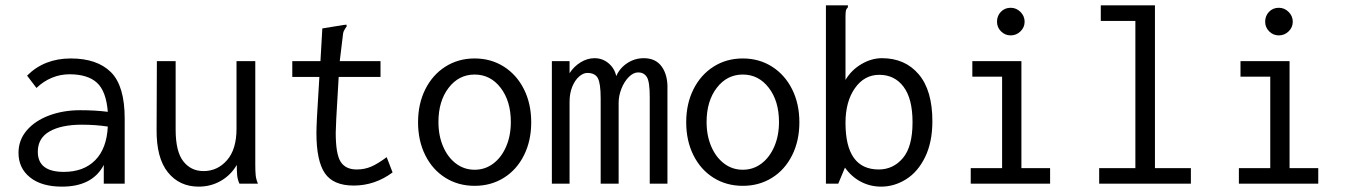

<svg xmlns="http://www.w3.org/2000/svg" viewBox="-20 -685 5040 716"><path d="M445 -243V0H367V-70Q325 11 211 11Q135 11 92 -23.5Q49 -58 49 -115Q49 -163 80 -199Q111 -235 163.5 -254.5Q216 -274 279 -274Q336 -274 382 -268Q376 -345 341.5 -376.5Q307 -408 239 -408Q205 -408 173.5 -395Q142 -382 116 -357L81 -403Q145 -467 244 -467Q342 -467 393.5 -416Q445 -365 445 -243ZM382 -213Q337 -220 285 -220Q209 -220 165 -195Q121 -170 121 -119Q121 -44 218 -44Q292 -44 335 -87.5Q378 -131 382 -213Z M564 -202 565 -457H635V-202Q635 -120 663.5 -83.5Q692 -47 739 -47Q791 -47 826.5 -87.5Q862 -128 862 -205V-457H932V-71Q932 -47 933.5 -31.5Q935 -16 942 0H873Q866 -15 864.5 -31Q863 -47 863 -70Q841 -32 803.5 -10.5Q766 11 721 11Q649 11 606 -42.5Q563 -96 564 -202Z M1444 -42Q1378 7 1299 7Q1223 7 1191.5 -39Q1160 -85 1160 -189Q1160 -206 1162 -248L1171 -398H1070V-457H1175L1182 -579L1262 -592L1272 -593L1273 -587Q1266 -577 1262.5 -570Q1259 -563 1258 -548L1247 -457H1399V-398H1243L1234 -243Q1232 -203 1232 -190Q1232 -110 1250.5 -81.5Q1269 -53 1310 -53Q1340 -53 1365 -64Q1390 -75 1422 -99Z M1539 -229Q1539 -298 1566 -352Q1593 -406 1641 -436.5Q1689 -467 1750 -467Q1811 -467 1859 -436.5Q1907 -406 1934 -352Q1961 -298 1961 -229Q1961 -160 1934 -106Q1907 -52 1859 -22Q1811 8 1750 8Q1689 8 1641 -22Q1593 -52 1566 -106Q1539 -160 1539 -229ZM1885 -230Q1885 -308 1847 -357.5Q1809 -407 1750 -407Q1691 -407 1653 -357.5Q1615 -308 1615 -230Q1615 -179 1632.5 -138.5Q1650 -98 1680.5 -75Q1711 -52 1750 -52Q1789 -52 1819.5 -75Q1850 -98 1867.5 -138.5Q1885 -179 1885 -230Z M2038 -457H2104V-412Q2120 -437 2145 -452.5Q2170 -468 2197 -468Q2227 -468 2249.5 -449Q2272 -430 2278 -401Q2291 -431 2319 -449.5Q2347 -468 2381 -468Q2426 -468 2448.5 -435.5Q2471 -403 2469 -351V0H2403V-324Q2403 -381 2392 -398Q2381 -415 2360 -415Q2342 -415 2325 -398Q2308 -381 2297.5 -354.5Q2287 -328 2287 -302V0H2220V-318Q2220 -374 2209.5 -393.5Q2199 -413 2170 -413Q2155 -413 2139.5 -399.5Q2124 -386 2114 -361.5Q2104 -337 2104 -305V0H2038Z M2539 -229Q2539 -298 2566 -352Q2593 -406 2641 -436.5Q2689 -467 2750 -467Q2811 -467 2859 -436.5Q2907 -406 2934 -352Q2961 -298 2961 -229Q2961 -160 2934 -106Q2907 -52 2859 -22Q2811 8 2750 8Q2689 8 2641 -22Q2593 -52 2566 -106Q2539 -160 2539 -229ZM2885 -230Q2885 -308 2847 -357.5Q2809 -407 2750 -407Q2691 -407 2653 -357.5Q2615 -308 2615 -230Q2615 -179 2632.5 -138.5Q2650 -98 2680.5 -75Q2711 -52 2750 -52Q2789 -52 2819.5 -75Q2850 -98 2867.5 -138.5Q2885 -179 2885 -230Z M3131 -60 3106 0H3060V-665H3142V-658Q3136 -652 3134.5 -645Q3133 -638 3133 -621V-387Q3155 -424 3192.5 -446Q3230 -468 3269 -468Q3355 -468 3406 -408Q3457 -348 3457 -233Q3457 -155 3430 -99.5Q3403 -44 3359 -16.5Q3315 11 3266 11Q3225 11 3190 -7.5Q3155 -26 3131 -60ZM3383 -229Q3383 -317 3349.5 -361.5Q3316 -406 3259 -406Q3203 -406 3168 -356Q3133 -306 3133 -227Q3133 -53 3257 -53Q3311 -53 3347 -95.5Q3383 -138 3383 -229Z M3600 -58H3717V-399H3606V-457H3789V-58H3896V0H3600ZM3698 -604Q3698 -626 3712.5 -641Q3727 -656 3749 -656Q3770 -656 3785.5 -640.5Q3801 -625 3801 -604Q3801 -583 3785.5 -568Q3770 -553 3749 -553Q3728 -553 3713 -568Q3698 -583 3698 -604Z M4079 -58H4214V-607H4085V-665H4287V-58H4421V0H4079Z M4600 -58H4717V-399H4606V-457H4789V-58H4896V0H4600ZM4698 -604Q4698 -626 4712.5 -641Q4727 -656 4749 -656Q4770 -656 4785.5 -640.5Q4801 -625 4801 -604Q4801 -583 4785.5 -568Q4770 -553 4749 -553Q4728 -553 4713 -568Q4698 -583 4698 -604Z"/></svg>

Font: Vazir Code
Style: Code
Weight: 400
Foundry: DejaVu fonts team - Redesigned by Saber Rastikerdar
Version: Version 1.1.2